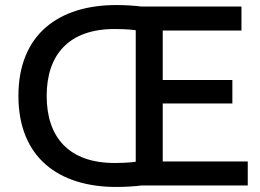

<svg xmlns="http://www.w3.org/2000/svg" viewBox="-20 -727 1031 761"><path d="M518 -86V-607C512 -608 486 -612 434 -612C254 -612 165 -511 165 -347C165 -182 254 -81 434 -81C486 -81 512 -85 518 -86ZM962 8H543C511 12 474 14 441 14C212 14 53 -103 53 -347C53 -590 212 -707 441 -707C473 -707 510 -705 542 -701H937V-606H625V-410H901V-317H625V-87H962Z"/></svg>

Font: Repo Medium
Style: Regular
Weight: 500
Designer: Stefan Peev
Foundry: Context Ltd
Version: Version 1.502